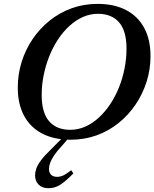

<svg xmlns="http://www.w3.org/2000/svg" viewBox="-20 -707 794 988"><path d="M194.5 -218Q194.5 -127 232.8 -83Q271 -39 341.5 -39Q382 -39 419 -55.5Q456 -72 488.5 -101.8Q521 -131.5 547.2 -171Q573.5 -210.5 592.2 -257.2Q611 -304 621 -354.8Q631 -405.5 631 -456.5Q631 -548 592.8 -592Q554.5 -636 484 -636Q443.5 -636 406.5 -619.5Q369.5 -603 337 -573.2Q304.5 -543.5 278.5 -504Q252.5 -464.5 233.8 -417.8Q215 -371 204.8 -320.2Q194.5 -269.5 194.5 -218ZM754.5 -418.5Q754.5 -350.5 734.5 -287Q714.5 -223.5 677.8 -169.2Q641 -115 590.2 -74Q539.5 -33 477 -10.5Q414.5 12 343.5 12Q257.5 12 196.5 -20Q135.5 -52 103.5 -112Q71.5 -172 71.5 -256.5Q71.5 -324.5 91.2 -388Q111 -451.5 147.8 -505.8Q184.5 -560 235.5 -601Q286.5 -642 348.8 -664.5Q411 -687 482 -687Q568.5 -687 629.2 -655Q690 -623 722.2 -563Q754.5 -503 754.5 -418.5ZM232 162.5Q232 181 242.8 192Q253.5 203 273.5 203Q289.5 203 305 196Q320.5 189 346.5 169L357.5 185.5Q316 227.5 288.8 244.5Q261.5 261.5 229 261.5Q197 261.5 178.8 243Q160.5 224.5 160.5 195.5Q160.5 179.5 166.5 161.2Q172.5 143 190.8 118.2Q209 93.5 245 59L324 -20.5H354L299.5 42.5Q272.5 71.5 258 93.2Q243.5 115 237.8 131.8Q232 148.5 232 162.5Z"/></svg>

Font: Newsreader 24pt SemiBold
Style: Italic
Weight: 600
Italic angle: -17°
Designer: Hugues Gentile
Foundry: Production Type
Version: Version 1.003